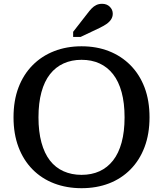

<svg xmlns="http://www.w3.org/2000/svg" viewBox="-20 -971 856 1008"><path d="M408 17Q330 17 264.5 -8Q199 -33 151 -81.5Q103 -130 77 -199Q51 -268 51 -355Q51 -443 77 -511.5Q103 -580 151 -628.5Q199 -677 264.5 -702.5Q330 -728 408 -728Q487 -728 552 -702.5Q617 -677 665 -628.5Q713 -580 739 -511.5Q765 -443 765 -355Q765 -268 739 -199Q713 -130 665 -81.5Q617 -33 552 -8Q487 17 408 17ZM408 -53Q461 -53 502.5 -72Q544 -91 573.5 -128.5Q603 -166 618.5 -223Q634 -280 634 -355Q634 -430 618.5 -487Q603 -544 573.5 -581.5Q544 -619 502.5 -638Q461 -657 408 -657Q356 -657 314 -638Q272 -619 242.5 -581.5Q213 -544 197.5 -487Q182 -430 182 -355Q182 -280 197.5 -223Q213 -166 242 -128.5Q271 -91 313.5 -72Q356 -53 408 -53ZM438 -899 364 -804V-777H403L502 -824Q523 -834 539 -845Q555 -856 563.5 -869.5Q572 -883 572 -899Q572 -920 556.5 -935.5Q541 -951 516 -951Q499 -951 485.5 -944.5Q472 -938 461 -926.5Q450 -915 438 -899Z"/></svg>

Font: Roboto Serif Medium
Style: Regular
Weight: 500
Designer: Greg Gazdowicz
Foundry: Commercial Type
Version: Version 1.008